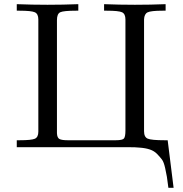

<svg xmlns="http://www.w3.org/2000/svg" viewBox="-20 -703 873 917"><path d="M60.1 0V-33.2H74.2Q130.4 -33.2 146.7 -40.5Q163.1 -47.9 163.1 -74.2V-609.9Q163.1 -636.7 146.5 -644.3Q129.9 -651.9 73.2 -651.9H60.1V-683.1Q134.3 -680.2 207 -680.2Q279.8 -680.2 354 -683.1V-651.9H342.8Q283.7 -651.9 267.8 -644.5Q252 -637.2 252 -606.9V-66.9Q252.9 -44.9 263.9 -39.1Q274.9 -33.2 303.2 -33.2H533.2Q565.4 -33.2 572.3 -42Q579.1 -50.8 579.1 -80.1V-609.9Q579.1 -636.7 563 -644.3Q546.9 -651.9 490.2 -651.9H477.1V-683.1Q550.3 -680.2 624.3 -680.2Q698.2 -680.2 771 -683.1V-651.9H756.8Q700.7 -651.9 684.8 -644Q668.9 -636.2 668 -609.9V-76.2Q668 -48.3 685.5 -40.8Q703.1 -33.2 766.1 -33.2H780.8L809.1 193.8H784.2Q779.3 155.8 777.1 141.4Q774.9 127 768.6 98.9Q762.2 70.8 753.7 59.3Q745.1 47.9 731 33Q716.8 18.1 695.8 11Q674.8 3.9 646 2Q628.9 0 594.2 0Z"/></svg>

Font: CMU Serif Upright Italic
Style: UprightItalic
Weight: 500
Version: Version 0.7.0